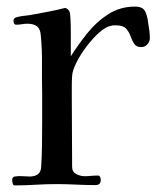

<svg xmlns="http://www.w3.org/2000/svg" viewBox="-20 -561 484 583"><path d="M435 -445Q435 -435 427.5 -426.5Q420 -418 409 -418Q394 -418 387.5 -428Q381 -438 376.5 -451Q372 -464 363 -474Q354 -484 333 -484Q329 -484 325.5 -484Q322 -484 318 -483Q301 -480 281 -462Q261 -444 242.5 -419.5Q224 -395 212 -371Q200 -347 199 -331Q198 -315 198 -299.5Q198 -284 198 -269Q198 -215 198.5 -161Q199 -107 199 -54Q199 -39 211.5 -32.5Q224 -26 237 -26Q247 -26 257 -27Q267 -28 277 -28Q282 -28 284 -23.5Q286 -19 286 -15Q286 1 270 1Q240 1 210 -0.5Q180 -2 150 -2Q119 -2 87.5 0Q56 2 24 2Q20 2 18.5 -4Q17 -10 17 -14Q17 -24 25 -25Q36 -27 48 -26Q60 -25 70 -25Q85 -25 94.5 -31.5Q104 -38 105 -54Q107 -86 107.5 -119Q108 -152 108 -185V-282Q107 -325 107.5 -367.5Q108 -410 104 -452Q103 -472 93 -480.5Q83 -489 63 -489Q55 -489 46.5 -487.5Q38 -486 29 -486Q21 -486 21 -498Q21 -505 28 -508Q38 -511 49 -512.5Q60 -514 70 -515Q97 -520 124 -525Q151 -530 178 -537Q187 -534 191 -526Q193 -522 194 -504Q195 -486 195 -462.5Q195 -439 195 -418.5Q195 -398 195 -390Q217 -425 245 -460Q273 -495 309 -518Q345 -541 390 -541Q414 -541 421 -526Q428 -511 430 -491Q432 -480 433.5 -468Q435 -456 435 -445Z"/></svg>

Font: Kaisei HarunoUmi
Style: Regular
Weight: 400
Designer: Font-Kai, 金井和夫
Foundry: KAZUO KANAI
Version: Version 5.003